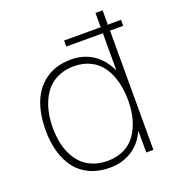

<svg xmlns="http://www.w3.org/2000/svg" viewBox="-150 -956 983 1083"><g transform="rotate(-20 341.5 -414.5)"><path d="M550.8 -311Q550.8 -372.6 537.6 -423.8Q524.4 -475.1 497.8 -514.4Q471.2 -553.7 427.5 -575.9Q383.8 -598.1 327.1 -598.1Q279.3 -598.1 240.2 -582.3Q201.2 -566.4 175 -539.6Q148.9 -512.7 131.3 -475.8Q113.8 -439 106 -397.9Q98.1 -356.9 98.1 -311Q98.1 -265.1 106 -224.6Q113.8 -184.1 131.6 -148.2Q149.4 -112.3 175.5 -86.4Q201.7 -60.5 240.5 -45.7Q279.3 -30.8 327.1 -30.8Q383.3 -30.8 426.8 -52.7Q470.2 -74.7 496.8 -113.5Q523.4 -152.3 537.1 -202.1Q550.8 -252 550.8 -311ZM668 -752.9V-716.8H585.9L588.9 -711.9V-1H545.9V-128.9H543.9Q514.2 -62 457 -26.1Q399.9 9.8 325.2 9.8Q258.8 9.8 207 -13.7Q155.3 -37.1 122.3 -79.8Q89.4 -122.6 72.3 -181.2Q55.2 -239.7 55.2 -311Q55.2 -409.2 84.5 -481.9Q113.8 -554.7 175.3 -596.9Q236.8 -639.2 325.2 -639.2Q399.4 -639.2 455.1 -603Q510.7 -566.9 543.9 -497.1H545.9V-711.9L548.8 -716.8H326.2V-752.9H548.8L545.9 -757.8V-838.9H588.9V-757.8L585.9 -752.9Z"/></g></svg>

Font: Sinkin Sans 200 X Light
Style: Regular
Weight: 200
Designer: Keith Bates
Foundry: K-Type
Version: Sinkin Sans (version 1.0)  by Keith Bates   •   © 2014   www